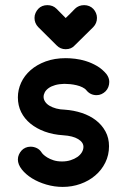

<svg xmlns="http://www.w3.org/2000/svg" viewBox="-20 -735 500 755"><path d="M398.9 -443.4Q409.7 -428.7 409.7 -413.1Q409.7 -402.3 406 -392.8Q402.3 -383.3 395.3 -376.2Q388.2 -369.1 379.2 -365Q370.1 -360.8 359.9 -360.8Q335.4 -360.8 319.8 -379.9Q314.5 -386.7 304 -391.8Q293.5 -397 281 -399.9Q268.6 -402.8 255.9 -404.1Q243.2 -405.3 232.9 -405.3Q212.4 -404.8 197 -400.4Q181.6 -396 171.4 -388.7Q161.1 -381.3 156.2 -372.3Q151.4 -363.3 151.4 -354Q151.4 -344.2 157.5 -335Q163.6 -325.7 174.8 -319.1Q186 -312.5 201.2 -308.3Q216.3 -304.2 234.9 -303.7Q270 -301.3 301.8 -290.8Q333.5 -280.3 357.2 -262Q380.9 -243.7 394.8 -218Q408.7 -192.4 408.7 -160.2Q408.7 -125 394 -95.5Q379.4 -65.9 354.2 -44.7Q329.1 -23.4 296.1 -11.7Q263.2 0 226.6 0Q193.8 0 162.1 -9.3Q130.4 -18.6 105.7 -33.9Q81.1 -49.3 65.7 -68.8Q50.3 -88.4 50.3 -107.9Q50.3 -117.7 54.2 -126.7Q58.1 -135.7 64.5 -142.8Q70.8 -149.9 80.1 -154.1Q89.4 -158.2 100.1 -158.2Q112.8 -158.2 124.3 -152.8Q135.7 -147.5 143.1 -136.2Q144.5 -133.3 150.1 -127.7Q155.8 -122.1 166 -115.7Q176.3 -109.4 190.7 -104.7Q205.1 -100.1 224.1 -100.1Q242.2 -100.1 257.6 -105Q272.9 -109.9 284.2 -117.7Q295.4 -125.5 301.8 -136Q308.1 -146.5 308.1 -157.7Q308.1 -175.3 287.4 -188Q266.6 -200.7 228.5 -203.1Q189 -205.6 156.2 -217.5Q123.5 -229.5 99.9 -248.8Q76.2 -268.1 63.2 -294.2Q50.3 -320.3 50.3 -352.1Q50.3 -381.8 63 -409.7Q75.7 -437.5 100.1 -459Q124.5 -480.5 159.4 -493.4Q194.3 -506.3 238.8 -506.3Q254.9 -506.3 275.6 -503.9Q296.4 -501.5 318.4 -494.6Q340.3 -487.8 361.3 -475.6Q382.3 -463.4 398.9 -443.4ZM274.9 -700.7Q289.6 -714.8 311 -714.8Q321.8 -714.8 331.1 -710.9Q340.3 -707 346.9 -700Q353.5 -692.9 357.4 -683.8Q361.3 -674.8 361.3 -664.6Q361.3 -643.6 346.7 -628.4L273.9 -556.6Q260.7 -541.5 238.3 -541.5Q217.3 -541.5 202.6 -556.6L130.4 -628.4Q115.7 -643.6 115.7 -664.6Q115.7 -675.3 119.9 -684.3Q124 -693.4 130.6 -700.4Q137.2 -707.5 146.5 -711.2Q155.8 -714.8 166 -714.8Q188 -714.8 202.1 -700.7L238.3 -664.1L256.8 -682.1Z"/></svg>

Font: TGL 0-17
Style: Regular
Weight: 400
Designer: Peter Wiegel
Foundry: Peter Wiegel
Version: Version 1.003 2010